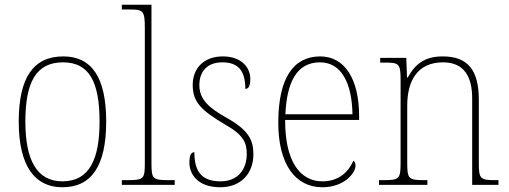

<svg xmlns="http://www.w3.org/2000/svg" viewBox="-20 -780 2149 810"><path d="M243 10C364 10 428 -77 428 -267C428 -455 366 -542 247 -542C121 -542 59 -453 59 -267C59 -78 128 10 243 10ZM243 -15C135 -15 87 -106 87 -267C87 -433 132 -517 246 -517C355 -517 400 -437 400 -267C400 -111 359 -15 243 -15Z M494 0H717V-20H696C623 -20 619 -24 619 -94V-760H494V-740H524C584 -740 591 -736 591 -662V-94C591 -24 587 -20 514 -20H494Z M910 10C993 10 1049 -45 1049 -129C1049 -189 1029 -231 936 -283C861 -325 821 -361 821 -421C821 -475 851 -517 918 -517C981 -517 1015 -486 1015 -405C1030 -405 1036 -420 1036 -447C1036 -495 999 -542 920 -542C841 -542 793 -493 793 -422C793 -351 826 -316 929 -255C1007 -211 1021 -178 1021 -131C1021 -63 982 -15 910 -15C827 -15 800 -61 800 -138C786 -138 779 -124 779 -94C779 -50 809 10 910 10Z M1340 10C1431 10 1480 -49 1480 -82C1480 -93 1476 -98 1471 -102C1450 -55 1410 -15 1340 -15C1245 -15 1182 -101 1183 -274H1495V-290C1495 -447 1434 -542 1331 -542C1218 -542 1154 -451 1154 -262C1154 -87 1226 10 1340 10ZM1467 -298H1184C1190 -432 1231 -517 1330 -517C1421 -517 1465 -428 1467 -298Z M1579 0H1783V-20H1771C1703 -20 1698 -25 1698 -95V-334C1698 -439 1741 -517 1849 -517C1939 -517 1972 -455 1972 -365V0H2083V-20H2072C2005 -20 2000 -25 2000 -95V-359C2000 -483 1955 -542 1848 -542C1778 -542 1735 -516 1700 -453H1697L1694 -536H1584V-516H1603C1664 -516 1670 -511 1670 -442V-95C1670 -25 1665 -20 1597 -20H1579Z"/></svg>

Font: Noto Serif Armenian SemiCondensed Thin
Style: Regular
Weight: 100
Width: 4
Designer: Monotype Design Team
Foundry: Monotype Imaging Inc.
Version: Version 2.008